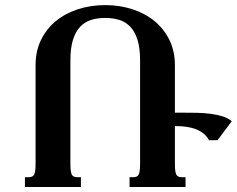

<svg xmlns="http://www.w3.org/2000/svg" viewBox="-20 -747 946 767"><path d="M400.4 -726.6Q458.5 -726.6 509.3 -710Q560.1 -693.4 597.7 -662.4Q635.3 -631.3 657 -586.9Q678.7 -542.5 678.7 -486.3V-296.9H708.5Q736.3 -296.9 765.1 -296.4Q793.9 -295.9 820.3 -292.5Q846.7 -289.1 868.9 -282.2Q891.1 -275.4 905.8 -262.7L849.1 -187H814.9Q806.6 -202.6 793.2 -213.4Q779.8 -224.1 762.9 -230.7Q746.1 -237.3 726.3 -240.2Q706.5 -243.2 686 -243.2H678.7V-91.3Q678.7 -62 683.8 -50.5Q689 -39.1 706.5 -39.1H721.2V0H497.6V-39.1H512.2Q529.8 -39.1 534.7 -51Q539.6 -63 539.6 -91.8V-504.9Q539.6 -555.2 529.3 -587.9Q519 -620.6 500.5 -640.1Q481.9 -659.7 456.5 -667.5Q431.2 -675.3 400.4 -675.3Q369.6 -675.3 344.2 -667.5Q318.8 -659.7 300.3 -640.1Q281.7 -620.6 271.5 -587.9Q261.2 -555.2 261.2 -504.9V-91.8Q261.2 -63 266.1 -51Q271 -39.1 288.6 -39.1H303.2V0H79.6V-39.1H94.2Q111.8 -39.1 116.9 -50.5Q122.1 -62 122.1 -91.3V-486.3Q122.1 -542.5 143.6 -586.9Q165 -631.3 202.6 -662.4Q240.2 -693.4 291 -710Q341.8 -726.6 400.4 -726.6Z"/></svg>

Font: Arian AMU Serif
Style: Bold
Weight: 700
Designer: Ruben Hakobyan (Tarumian)
Foundry: Ruben Hakobyan (Tarumian)
Version: Version 1.002